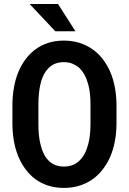

<svg xmlns="http://www.w3.org/2000/svg" viewBox="-20 -922 640 952"><path d="M557.6 -305.7V-404.3Q557.1 -450.7 548.8 -492.7Q540.5 -534.7 524.4 -570.8Q509.3 -603.5 487.8 -631.1Q466.3 -658.7 438 -678.2Q409.7 -698.2 373.8 -709.5Q337.9 -720.7 296.4 -720.7Q254.9 -720.7 220.2 -709.7Q185.5 -698.7 157.7 -678.7Q129.4 -658.2 108.2 -630.1Q86.9 -602.1 72.3 -567.9Q57.1 -532.2 49.6 -490.7Q42 -449.2 41.5 -404.3V-305.7Q42 -262.7 48.8 -223.4Q55.7 -184.1 69.3 -149.9Q84 -113.3 106 -83.7Q127.9 -54.2 155.8 -33.2Q184.6 -12.7 219.7 -1.5Q254.9 9.8 296.9 9.8Q336.9 9.8 371.1 -0.5Q405.3 -10.7 433.6 -29.3Q463.9 -49.8 487.3 -79.3Q510.7 -108.9 526.4 -144.5Q541.5 -179.7 549.3 -220.5Q557.1 -261.2 557.6 -305.7ZM428.7 -405.3V-305.7Q428.7 -279.3 426 -254.2Q423.3 -229 417.5 -207.5Q410.6 -180.7 399.2 -159.2Q387.7 -137.7 371.1 -123Q356.9 -109.9 338.4 -103Q319.8 -96.2 296.9 -96.2Q272.9 -96.2 254.6 -103.5Q236.3 -110.8 222.7 -124Q207.5 -138.2 196.8 -160.4Q186 -182.6 180.2 -208.5Q174.8 -230.5 172.6 -255.1Q170.4 -279.8 170.4 -305.7V-405.3Q170.4 -432.1 172.9 -457.5Q175.3 -482.9 180.7 -505.4Q187 -532.7 198.5 -554.2Q210 -575.7 227.1 -590.3Q240.2 -601.6 257.3 -607.7Q274.4 -613.8 296.4 -613.8Q318.8 -613.8 336.7 -607.2Q354.5 -600.6 368.7 -589.4Q385.7 -574.7 397.7 -553.2Q409.7 -531.7 417 -505.4Q423.3 -482.9 426 -457.5Q428.7 -432.1 428.7 -405.3ZM354 -767.1 267.6 -902.3H127L253.9 -767.1Z"/></svg>

Font: Roboto Mono SemiBold
Style: Regular
Weight: 600
Monospace: yes
Designer: Google
Version: Version 3.000